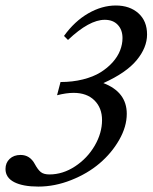

<svg xmlns="http://www.w3.org/2000/svg" viewBox="-25 -671 558 702"><path d="M115.2 11.2Q58.6 11.2 26.9 -5.1Q-4.9 -21.5 -4.9 -53.2Q-4.9 -75.7 10.3 -90.1Q25.4 -104.5 50.3 -104.5Q84.5 -104.5 102.5 -70.8Q113.3 -50.8 124 -42Q134.8 -33.2 155.8 -33.2Q204.6 -33.2 249.5 -62.7Q294.4 -92.3 321.3 -138.4Q348.1 -184.6 348.1 -231.9Q348.1 -276.4 320.3 -304Q292.5 -331.5 244.1 -331.5Q217.8 -331.5 183.6 -322.8L196.3 -371.1Q240.2 -371.1 278.1 -380.6Q315.9 -390.1 342 -406.2Q368.2 -422.4 386.7 -443.1Q405.3 -463.9 414.1 -486.6Q422.9 -509.3 422.9 -531.7Q422.9 -562 405.5 -580.3Q388.2 -598.6 357.9 -598.6Q301.3 -598.6 223.6 -524.9L209 -539.6Q247.6 -593.3 297.6 -622.1Q347.7 -650.9 398.4 -650.9Q449.2 -650.9 481 -622.6Q512.7 -594.2 512.7 -544.9Q512.7 -497.1 474.6 -450.9Q436.5 -404.8 353 -367.2Q438.5 -334.5 438.5 -254.9Q438.5 -208 410.9 -159.7Q383.3 -111.3 339.1 -73.7Q294.9 -36.1 235.1 -12.5Q175.3 11.2 115.2 11.2Z"/></svg>

Font: Elstob 10pt Medium
Style: Italic
Weight: 500
Italic angle: -20°
Designer: Peter S. Baker
Version: Version 1.015